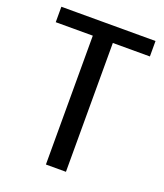

<svg xmlns="http://www.w3.org/2000/svg" viewBox="-132 -800 761 889"><g transform="rotate(20 248.5 -355.5)"><path d="M480.5 -634.8Q434.6 -634.8 297.9 -634.8Q297.9 -475.6 297.9 0Q273.4 0 199.2 0Q199.2 -158.2 199.2 -634.8Q153.3 -634.8 16.6 -634.8Q16.6 -636.7 16.6 -639.6Q16.6 -652.3 16.6 -682.6Q16.6 -689.5 16.6 -710.9Q132.8 -710.9 480.5 -710.9Q480.5 -691.4 480.5 -634.8Z"/></g></svg>

Font: Noto Sans Hebrew DECATHLON 
Style: Regular
Weight: 400
Designer: Monotype Design team
Version: Version 1.03 uh